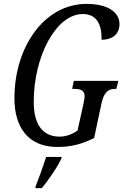

<svg xmlns="http://www.w3.org/2000/svg" viewBox="-20 -744 633 985"><path d="M274 10C345 10 401 -5 463 -36L501 -215C515 -279 542 -288 573 -288H577L587 -329H359L350 -288H359C390 -288 414 -283 414 -250C414 -242 413 -233 408 -211L378 -75C354 -56 318 -43 286 -43C191 -43 153 -116 153 -222C153 -452 266 -672 405 -672C476 -672 503 -618 501 -540C551 -540 593 -564 593 -621C593 -678 538 -724 424 -724C207 -724 54 -503 54 -240C54 -87 128 10 274 10ZM163 211 161 221H195C225 185 281 104 295 68L297 61H217C203 105 180 169 163 211Z"/></svg>

Font: Noto Serif ExtraCondensed
Style: Italic
Weight: 400
Width: 2
Italic angle: -12°
Designer: Monotype Design Team
Foundry: Monotype Imaging Inc.
Version: Version 2.014